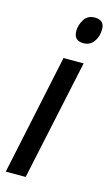

<svg xmlns="http://www.w3.org/2000/svg" viewBox="-119 -786 476 830"><g transform="rotate(15 119.5 -371.5)"><path d="M178 -623Q135 -623 135 -666Q135 -693 150.5 -718Q166 -743 198 -743Q241 -743 241 -702Q241 -669 224 -646Q207 -623 178 -623ZM-2 0 112 -539H202L87 0Z"/></g></svg>

Font: Noto Sans ExtraCondensed Medium
Style: Italic
Weight: 500
Width: 2
Italic angle: -12°
Designer: Monotype Design Team
Foundry: Monotype Imaging Inc.
Version: Version 2.013; ttfautohint (v1.8.4.7-5d5b)